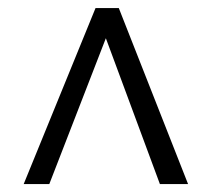

<svg xmlns="http://www.w3.org/2000/svg" viewBox="-20 -508 528 479"><path d="M39.1 -48.8 218.3 -487.8H276.4L449.2 -48.8H378.9L244.1 -412.6L103 -48.8Z"/></svg>

Font: Pontano Sans Light
Style: Regular
Weight: 300
Designer: Vernon Adams
Foundry: Vernon Adams
Version: Version 2.001